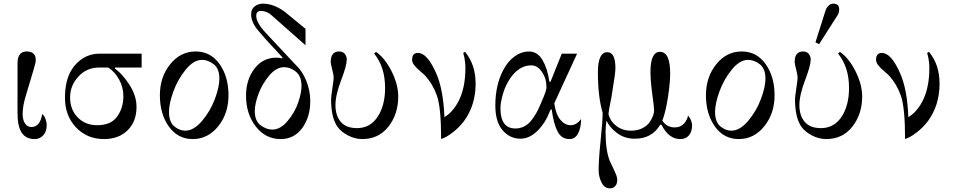

<svg xmlns="http://www.w3.org/2000/svg" viewBox="-20 -750 5224 1052"><path d="M126 -468Q176 -468 176 -421Q176 -406 164 -368L123 -231Q104 -170 104 -126Q104 -93 117 -73.5Q130 -54 152 -54Q200 -54 211 -125Q222 -118 229 -99Q236 -80 236 -66Q236 -29 218 -10Q199 12 170 12Q123 12 99.5 -22Q76 -56 76 -130V-403Q76 -468 126 -468Z M756 -456V-380H610V-374Q650 -346 689 -286Q728 -226 728 -164Q728 -84 679 -36Q630 12 550 12Q457 12 396.5 -52Q336 -116 336 -214Q336 -309 372 -367Q396 -407 436 -431.5Q476 -456 523 -456ZM513 -64Q588 -64 622 -111.5Q656 -159 656 -222Q656 -272 632.5 -314.5Q609 -357 573 -380H523Q455 -380 409.5 -330.5Q364 -281 364 -216Q364 -150 405.5 -107Q447 -64 513 -64Z M995 -34Q1042 -34 1087.5 -88Q1133 -142 1157.5 -208Q1182 -274 1182 -319Q1182 -374 1151 -398Q1120 -422 1087 -422Q1041 -422 997.5 -368.5Q954 -315 930 -249Q906 -183 906 -137Q906 -82 934.5 -58Q963 -34 995 -34ZM1036 12Q954 12 905 -57Q856 -126 856 -228Q856 -328 912.5 -398Q969 -468 1052 -468Q1134 -468 1183 -399Q1232 -330 1232 -228Q1232 -128 1175.5 -58Q1119 12 1036 12Z M1472 -40Q1516 -40 1555 -86Q1594 -132 1613 -186Q1632 -240 1632 -279Q1632 -333 1601 -357.5Q1570 -382 1537 -382Q1494 -382 1455.5 -336.5Q1417 -291 1396.5 -236Q1376 -181 1376 -141Q1376 -88 1407.5 -64Q1439 -40 1472 -40ZM1518 12Q1435 12 1381.5 -57Q1328 -126 1328 -226Q1328 -313 1374 -373.5Q1420 -434 1494 -434Q1514 -434 1526 -430L1528 -435L1433 -538Q1413 -562 1396 -581Q1379 -600 1367.5 -623.5Q1356 -647 1356 -672Q1356 -700 1375.5 -715Q1395 -730 1420 -730Q1481 -730 1542 -684L1654 -592V-502L1466 -668Q1441 -690 1409 -690Q1384 -690 1384 -663Q1384 -626 1436 -570L1597 -398Q1637 -361 1658.5 -306.5Q1680 -252 1680 -196Q1680 -109 1636 -48.5Q1592 12 1518 12Z M1838 -468Q1859 -468 1869.5 -454.5Q1880 -441 1880 -424Q1880 -391 1850 -313Q1818 -229 1818 -174Q1818 -117 1847 -82.5Q1876 -48 1936 -48Q2008 -48 2049 -110Q2090 -172 2090 -268Q2090 -383 2030 -456L2040 -466Q2089 -432 2125.5 -359.5Q2162 -287 2162 -221Q2162 -125 2108.5 -56.5Q2055 12 1965 12Q1926 12 1887.5 -7.5Q1849 -27 1828 -57Q1794 -107 1794 -207Q1794 -218 1801 -265Q1808 -312 1808 -321Q1808 -342 1801 -366Q1792 -402 1792 -410Q1792 -468 1838 -468Z M2270 -460Q2320 -460 2368 -353Q2409 -264 2415 -108Q2466 -139 2498 -207Q2530 -277 2530 -376Q2530 -420 2518 -460L2528 -466Q2586 -396 2586 -292Q2586 -173 2522 -86Q2497 -53 2462 -25.5Q2427 2 2397 12Q2397 -161 2374 -226Q2351 -290 2310 -335Q2304 -342 2282.5 -360Q2261 -378 2249.5 -393Q2238 -408 2238 -423Q2238 -460 2270 -460Z M2832 10Q2774 10 2734 -36Q2694 -82 2694 -172Q2694 -286 2739 -369Q2764 -416 2801 -442Q2838 -468 2878 -468Q2925 -468 2952.5 -421Q2980 -374 2990 -303L2996 -301L3058 -456H3142L3017 -184Q3025 -124 3050 -94Q3075 -64 3107 -64Q3139 -64 3164 -98Q3164 -52 3148 -20Q3132 12 3100 12Q3056 12 3034.5 -30.5Q3013 -73 3003 -150H2997Q2979 -105 2964 -82Q2904 10 2832 10ZM2804 -46Q2829 -46 2850.5 -56.5Q2872 -67 2887 -85Q2902 -103 2915.5 -125.5Q2929 -148 2939 -173Q2949 -198 2960 -222Q2974 -256 2974 -270Q2974 -306 2964 -329Q2936 -392 2891 -392Q2827 -392 2779 -326Q2750 -285 2736 -236.5Q2722 -188 2722 -157Q2722 -46 2804 -46Z M3260 183Q3260 126 3271 19Q3282 -88 3282 -132Q3256 -220 3256 -354Q3256 -464 3308 -464Q3352 -464 3352 -376Q3352 -348 3330 -216Q3328 -205 3322 -176Q3316 -147 3314 -125Q3324 -85 3357.5 -59.5Q3391 -34 3437 -34Q3473 -34 3499.5 -47.5Q3526 -61 3539 -80Q3552 -99 3558 -115.5Q3564 -132 3564 -144Q3564 -163 3553 -242Q3544 -309 3544 -356Q3544 -466 3596 -466Q3652 -466 3652 -348Q3652 -296 3639.5 -215.5Q3627 -135 3609 -89Q3633 -52 3677 -52Q3708 -52 3726.5 -71.5Q3745 -91 3750 -117Q3772 -90 3772 -62Q3772 -29 3755 -8.5Q3738 12 3707 12Q3644 12 3604 -67L3597 -66Q3552 10 3458 10Q3404 10 3363.5 -19Q3323 -48 3303 -89Q3298 -57 3298 -30Q3298 79 3323 136Q3329 149 3340.5 173Q3352 197 3357 210.5Q3362 224 3362 236Q3362 258 3350.5 270Q3339 282 3322 282Q3292 282 3276 250Q3260 218 3260 183Z M3987 -34Q4034 -34 4079.5 -88Q4125 -142 4149.5 -208Q4174 -274 4174 -319Q4174 -374 4143 -398Q4112 -422 4079 -422Q4033 -422 3989.5 -368.5Q3946 -315 3922 -249Q3898 -183 3898 -137Q3898 -82 3926.5 -58Q3955 -34 3987 -34ZM4028 12Q3946 12 3897 -57Q3848 -126 3848 -228Q3848 -328 3904.5 -398Q3961 -468 4044 -468Q4126 -468 4175 -399Q4224 -330 4224 -228Q4224 -128 4167.5 -58Q4111 12 4028 12Z M4546 -730Q4578 -730 4578 -699Q4578 -688 4575 -679Q4572 -670 4567 -663Q4562 -656 4556 -646L4468 -508L4448 -518L4498 -676Q4503 -693 4507.5 -702.5Q4512 -712 4522 -721Q4532 -730 4546 -730ZM4380 -468Q4401 -468 4411.5 -454.5Q4422 -441 4422 -424Q4422 -391 4392 -313Q4360 -229 4360 -174Q4360 -117 4389 -82.5Q4418 -48 4478 -48Q4550 -48 4591 -110Q4632 -172 4632 -268Q4632 -383 4572 -456L4582 -466Q4631 -432 4667.5 -359.5Q4704 -287 4704 -221Q4704 -125 4650.5 -56.5Q4597 12 4507 12Q4468 12 4429.5 -7.5Q4391 -27 4370 -57Q4336 -107 4336 -207Q4336 -218 4343 -265Q4350 -312 4350 -321Q4350 -342 4343 -366Q4334 -402 4334 -410Q4334 -468 4380 -468Z M4812 -460Q4862 -460 4910 -353Q4951 -264 4957 -108Q5008 -139 5040 -207Q5072 -277 5072 -376Q5072 -420 5060 -460L5070 -466Q5128 -396 5128 -292Q5128 -173 5064 -86Q5039 -53 5004 -25.5Q4969 2 4939 12Q4939 -161 4916 -226Q4893 -290 4852 -335Q4846 -342 4824.5 -360Q4803 -378 4791.5 -393Q4780 -408 4780 -423Q4780 -460 4812 -460Z"/></svg>

Font: Old Standard TT
Style: Regular
Weight: 400
Designer: Alexey Kryukov <alexios@thessalonica.org.ru>
Version: Version 1.0